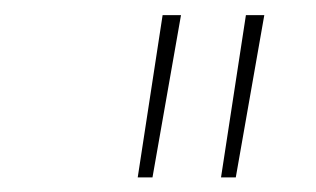

<svg xmlns="http://www.w3.org/2000/svg" viewBox="-20 -748 428 260"><path d="M166.5 -507.8 200.2 -727.5H225.1L186.5 -507.8ZM279.3 -507.8 313 -727.5H337.9L299.3 -507.8Z"/></svg>

Font: Inter Tight Thin
Style: Italic
Weight: 250
Italic angle: -9.39999°
Designer: Rasmus Andersson
Foundry: rsms
Version: Version 3.004